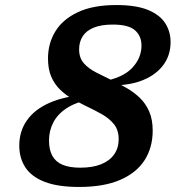

<svg xmlns="http://www.w3.org/2000/svg" viewBox="-20 -730 716 762"><path d="M401 -392.5 385 -406.5Q465.5 -420 503.5 -459.5Q541.5 -499 541.5 -549Q541.5 -587.5 515.5 -610Q489.5 -632.5 428 -632.5Q381.5 -632.5 351.8 -620.2Q322 -608 308 -585.8Q294 -563.5 294 -534Q294 -500.5 312.5 -479.2Q331 -458 362 -442.2Q393 -426.5 429 -409Q456 -396 483.8 -380Q511.5 -364 534.8 -341.8Q558 -319.5 572 -287.8Q586 -256 586 -211.5Q586 -144.5 553.8 -94.2Q521.5 -44 456.8 -16Q392 12 294 12Q210 12 157.5 -8.2Q105 -28.5 80.8 -65.5Q56.5 -102.5 56.5 -152Q56.5 -209 86.8 -252.2Q117 -295.5 175.5 -321.5Q234 -347.5 318.5 -354L339.5 -335.5Q282 -325 245.5 -301.2Q209 -277.5 191.8 -244.5Q174.5 -211.5 174.5 -172.5Q174.5 -135.5 187.8 -111.5Q201 -87.5 228.5 -76Q256 -64.5 298.5 -64.5Q347.5 -64.5 381.5 -78.2Q415.5 -92 433.2 -117.5Q451 -143 451 -177.5Q451 -213.5 432.5 -236.8Q414 -260 383.8 -277Q353.5 -294 317.5 -311Q291 -324 264.8 -339.2Q238.5 -354.5 217.2 -375.5Q196 -396.5 183.2 -426.2Q170.5 -456 170.5 -498Q170.5 -557.5 199.5 -605.2Q228.5 -653 288.8 -681.5Q349 -710 441.5 -710Q519.5 -710 566.8 -690.8Q614 -671.5 635.5 -638.2Q657 -605 657 -563Q657 -507.5 624.5 -467.2Q592 -427 534.5 -407.2Q477 -387.5 401 -392.5Z"/></svg>

Font: Newsreader 9pt SemiBold
Style: Italic
Weight: 600
Italic angle: -17°
Designer: Hugues Gentile
Foundry: Production Type
Version: Version 1.003